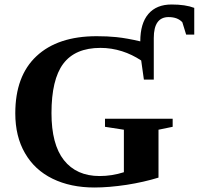

<svg xmlns="http://www.w3.org/2000/svg" viewBox="-20 -822 884 854"><path d="M808 -668 791 -723Q781 -734 766 -740Q750 -746 730 -746Q664 -746 664 -653V-468H620L608 -553Q567 -580 523 -594Q476 -609 427 -609Q314 -609 261 -538Q209 -468 209 -319Q209 -180 264 -110Q320 -39 423 -39Q478 -39 531 -56V-245L447 -258V-294H748V-258L685 -245V-32Q620 -12 544 0Q464 12 400 12Q294 12 214 -27Q134 -66 91 -141Q48 -215 48 -318Q48 -484 142 -572Q237 -661 410 -661Q458 -661 497 -657Q545 -652 604 -638Q604 -718 640 -760Q676 -802 743 -802Q805 -802 844 -787V-668Z"/></svg>

Font: Libra Serif Modern
Style: Bold
Weight: 700
Designer: Stefan Peev, Context Ltd
Foundry: Ascender Corporation
Version: Version 1.000